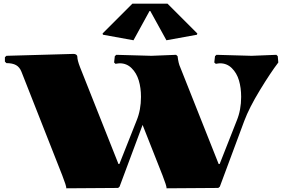

<svg xmlns="http://www.w3.org/2000/svg" viewBox="-20 -1020 1550 1050"><path d="M704.1 -1000H896L1059.1 -836.9L1057.1 -830.1L890.1 -799.8L801.8 -960H797.9L710 -799.8L543 -830.1L541 -836.9ZM342.8 9.8Q342.8 -3.9 320.8 -60.1L97.2 -627.9Q87.4 -652.8 67.9 -663.8Q48.3 -674.8 15.1 -674.8L6.8 -683.1V-707L15.1 -714.8L378.9 -725.1H383.8Q391.1 -725.1 397 -720.9Q402.8 -716.8 402.8 -710.9Q402.8 -690.4 418 -651.9L627.9 -123H632.8L727.1 -360.8Q751 -418.9 751 -490.2Q751 -539.6 738.8 -580.1Q726.6 -620.6 699.7 -647.2Q672.9 -673.8 634.8 -673.8Q631.3 -673.8 627.4 -673.3Q623.5 -672.9 618.9 -672.1Q614.3 -671.4 611.8 -670.9L604 -678.2L607.9 -712.9L616.2 -720.2L808.1 -714.8L942.9 -720.2L951.2 -712.9Q955.6 -673.3 965.8 -651.9L1175.8 -123H1181.2L1274.9 -360.8Q1298.8 -418.9 1298.8 -490.2Q1298.8 -539.6 1286.9 -580.1Q1274.9 -620.6 1248 -647.2Q1221.2 -673.8 1183.1 -673.8Q1179.7 -673.8 1175.8 -673.3Q1171.9 -672.9 1167.2 -672.1Q1162.6 -671.4 1160.2 -670.9L1151.9 -678.2L1155.8 -712.9L1164.1 -720.2L1356 -714.8L1491.2 -720.2L1499 -712.9L1502 -678.2Q1459.5 -622.6 1401.1 -526.6Q1342.8 -430.7 1315.9 -358.9L1182.1 1L1173.8 7.8L891.1 9.8Q891.1 -3.9 869.1 -60.1L759.8 -336.9L633.8 1L626 7.8Z"/></svg>

Font: Yokawerad
Style: Regular
Weight: 500
Designer: gluk
Foundry: gluk
Version: Version 0.79